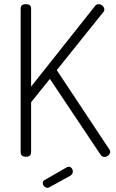

<svg xmlns="http://www.w3.org/2000/svg" viewBox="-20 -751 554 920"><path d="M317 91 217 146Q212 149 208 149Q199 149 192 142Q185 135 185 126Q185 115 195 111L301 50Q307 48 309 48Q318 48 323.5 55Q329 62 329 71Q329 83 317 91ZM79 -22V-710Q79 -731 104 -731Q129 -731 129 -710V-336L436 -723Q441 -731 453 -731Q463 -731 471.5 -723Q480 -715 480 -705Q480 -697 475 -693L252 -415L504 -35Q508 -31 508 -24Q508 -14 499.5 -6.5Q491 1 480 1Q468 1 461 -11L219 -373L129 -261V-22Q129 0 104 0Q79 0 79 -22Z"/></svg>

Font: Dosis
Style: Light
Weight: 300
Designer: Edgar Tolentino, Pablo Impallari, Igino Marini
Foundry: Edgar Tolentino, Pablo Impallari, Igino Marini
Version: Version 1.007